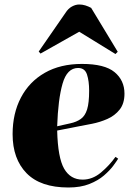

<svg xmlns="http://www.w3.org/2000/svg" viewBox="-20 -819 601 853"><path d="M344 -535Q445 -535 489 -498.5Q533 -462 533 -403Q533 -359 511.5 -332Q490 -305 457 -290.5Q424 -276 388.5 -269Q353 -262 326 -257L234 -239Q237 -118 265 -69.5Q293 -21 347 -21Q391 -21 428.5 -52.5Q466 -84 493 -122L505 -114Q499 -104 483.5 -83Q468 -62 442 -39.5Q416 -17 377 -1.5Q338 14 284 14Q160 14 98 -49.5Q36 -113 36 -223Q36 -315 73 -385.5Q110 -456 179 -495.5Q248 -535 344 -535ZM376 -416Q376 -459 366.5 -488Q357 -517 327 -517Q278 -517 258 -447.5Q238 -378 234 -258L292 -271Q320 -277 339 -290.5Q358 -304 367 -333Q376 -362 376 -416ZM503 -589 493 -579 332 -678 160 -581 152 -590 271 -762Q283 -781 299.5 -790Q316 -799 332 -799Q346 -799 359 -795Q372 -791 385 -784Z"/></svg>

Font: Literata 72pt ExtraBold
Style: Italic
Weight: 800
Italic angle: -2°
Designer: Latin by Veronika Burian and Jose Scaglione. Greek by Irene Vlachou. Cyrillic by Vera Evstafieva
Foundry: TypeTogether
Version: Version 3.002